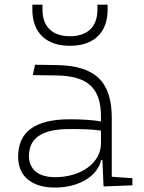

<svg xmlns="http://www.w3.org/2000/svg" viewBox="-20 -803 626 832"><path d="M428.7 4.9 553.7 0V-30.8L464.4 -37.1V-291.5C464.4 -449.7 392.6 -518.6 224.6 -521L131.8 -522.5L122.1 -477.5L224.6 -476.1C359.9 -474.1 417.5 -421.9 417.5 -297.9V-276.9C381.3 -283.2 333 -286.1 282.2 -286.1C132.8 -286.1 58.6 -232.4 58.6 -124C58.6 -39.1 116.7 9.8 218.8 9.8C322.8 9.8 403.8 -41 418 -109.4H423.8ZM417.5 -236.8V-181.2C417.5 -98.1 332 -35.2 218.8 -35.2C147 -35.2 105.5 -68.4 105.5 -127.4C105.5 -205.1 163.1 -243.7 279.8 -243.7C324.2 -243.7 376.5 -243.7 417.5 -236.8ZM283.2 -604.5C386.7 -604.5 446.3 -661.6 446.3 -761.7V-782.7H402.3V-761.7C402.3 -687.5 359.9 -646 283.2 -646C206.5 -646 164.1 -687.5 164.1 -761.7V-782.7H120.1V-761.7C120.1 -661.6 179.7 -604.5 283.2 -604.5Z"/></svg>

Font: Cascadia Mono PL ExtraLight
Style: Regular
Weight: 200
Monospace: yes
Designer: Aaron Bell
Foundry: Saja Typeworks
Version: Version 2404.023